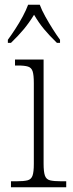

<svg xmlns="http://www.w3.org/2000/svg" viewBox="-20 -786 306 806"><path d="M26 0V-25H48Q80 -25 95.5 -29Q111 -33 116.5 -48.5Q122 -64 122 -98V-437Q122 -471 117 -486.5Q112 -502 97.5 -506.5Q83 -511 55 -511H43V-536H163V-99Q163 -65 168.5 -49Q174 -33 190 -29Q206 -25 238 -25H258V0ZM13 -619Q27 -638 44 -664Q61 -690 75.5 -717Q90 -744 98 -766H147Q155 -744 170 -717Q185 -690 201.5 -664Q218 -638 232 -619V-606H219Q187 -637 165 -663.5Q143 -690 123 -724Q102 -690 80 -663.5Q58 -637 26 -606H13Z"/></svg>

Font: Noto Serif Armenian SemiCondensed ExtraLight
Style: Regular
Weight: 200
Width: 4
Designer: Monotype Design Team
Foundry: Monotype Imaging Inc.
Version: Version 2.008; ttfautohint (v1.8.4.7-5d5b)